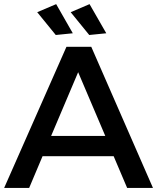

<svg xmlns="http://www.w3.org/2000/svg" viewBox="-20 -932 778 952"><path d="M738.5 0H610.5L543.5 -157.5H191L124.5 0H0.5L309.5 -700H432.5ZM256.5 -758.5 164.5 -871.5 258.5 -911.5 341 -767ZM502 -258 367.5 -574 233.5 -258ZM422.5 -758.5 330.5 -871.5 424 -911.5 507 -767Z"/></svg>

Font: Argentum Novus Medium
Style: Regular
Weight: 500
Designer: Julieta Ulanovsky (font) & Cristiano Sobral (main changes)
Foundry: Julieta Ulanovsky (font) & Cristiano Sobral (main changes)
Version: Version 3.00;November 27, 2020;FontCreator 13.0.0.2655 64-bi